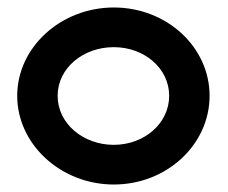

<svg xmlns="http://www.w3.org/2000/svg" viewBox="-20 -482 610 513"><path d="M26 -226C26 -96 143 11 284 11C426 11 540 -96 540 -226C540 -356 426 -462 284 -462C143 -462 26 -356 26 -226ZM134 -226C134 -300 202 -356 284 -356C365 -356 432 -300 432 -226C432 -152 365 -95 284 -95C202 -95 134 -152 134 -226Z"/></svg>

Font: Charger Eco
Style: Regular
Weight: 1000
Designer: Jasper
Foundry: Cannot Into Space Fonts
Version: Version 1.1